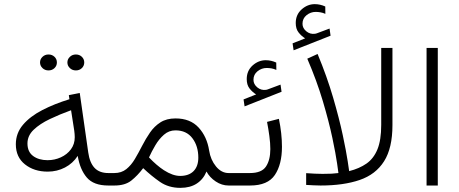

<svg xmlns="http://www.w3.org/2000/svg" viewBox="-20 -887 2195 918"><path d="M302.2 -588.4Q302.2 -604 314 -615.2Q325.7 -626.5 342.8 -626.5Q359.9 -626.5 371.3 -615.5Q382.8 -604.5 382.8 -588.4Q382.8 -572.3 371.3 -561.3Q359.9 -550.3 342.8 -550.3Q325.7 -550.3 314 -561.5Q302.2 -572.8 302.2 -588.4ZM171.4 -588.4Q171.4 -604 183.1 -615.2Q194.8 -626.5 211.9 -626.5Q229 -626.5 240.5 -615.5Q252 -604.5 252 -588.4Q252 -572.3 240.5 -561.3Q229 -550.3 211.9 -550.3Q194.8 -550.3 183.1 -561.5Q171.4 -572.8 171.4 -588.4ZM497.6 0Q427.7 0 395 -38.3Q362.3 -76.7 351.6 -141.6Q328.6 -106 290.8 -86.2Q252.9 -66.4 208 -66.4Q143.1 -66.4 99.4 -101.1Q55.7 -135.7 55.7 -197.3Q55.7 -250 89.8 -290.3Q124 -330.6 182.1 -360.6Q240.2 -390.6 312 -412.6L309.1 -432.1L361.3 -442.4L401.9 -158.2Q408.7 -109.4 431.9 -84.5Q455.1 -59.6 498.5 -59.6H521V0ZM337.4 -231Q337.4 -238.8 336.7 -246.3Q335.9 -253.9 335 -262.2L319.8 -359.9Q265.6 -340.3 218 -317.6Q170.4 -294.9 140.9 -266.6Q111.3 -238.3 111.3 -201.2Q111.3 -161.1 138.4 -141.1Q165.5 -121.1 207.5 -121.1Q241.2 -121.1 271 -134.8Q300.8 -148.4 319.1 -173.1Q337.4 -197.8 337.4 -231Z M527.3 0H501.5V-59.6H526.4Q560.5 -59.6 584 -78.4Q607.4 -97.2 625 -127Q642.6 -156.7 659.7 -190.2Q676.8 -223.6 697.3 -253.4Q717.8 -283.2 747.1 -302Q776.4 -320.8 819.3 -320.8Q889.6 -320.8 929.7 -277.1Q969.7 -233.4 980 -167Q986.8 -123 1012.7 -91.3Q1038.6 -59.6 1073.2 -59.6H1094.2V0H1072.8Q1040.5 0 1011.5 -19.3Q982.4 -38.6 967.3 -66.9Q952.1 -29.8 920.7 -9.3Q889.2 11.2 842.3 11.2Q786.1 11.2 744.9 -17.3Q703.6 -45.9 664.6 -83Q637.7 -47.4 607.9 -23.7Q578.1 0 527.3 0ZM818.8 -263.7Q787.6 -263.7 763.9 -242.9Q740.2 -222.2 722.7 -192.4Q705.1 -162.6 692.4 -134.3Q728.5 -96.2 763.7 -73.2Q806.2 -45.9 841.3 -45.9Q882.8 -45.9 905.5 -68.8Q928.2 -91.8 928.2 -133.3Q928.2 -188.5 899.9 -226.1Q871.6 -263.7 818.8 -263.7Z M1204.6 -435.5Q1186.5 -446.8 1173.1 -463.9Q1159.7 -481 1159.7 -508.8Q1159.7 -548.8 1187.7 -574Q1215.8 -599.1 1250.5 -599.1Q1276.4 -599.1 1300.8 -587.9L1301.3 -552.7Q1289.1 -558.1 1277.6 -560.1Q1266.1 -562 1254.9 -562Q1231 -562 1211.4 -546.4Q1191.9 -530.8 1191.9 -505.4Q1191.9 -484.4 1210.2 -469.2Q1228.5 -454.1 1252 -457.5Q1254.4 -457.5 1256.8 -458.5Q1259.3 -459.5 1261.2 -460L1321.3 -482.4L1326.2 -448.2L1149.4 -378.4L1144.5 -411.6ZM1073.7 -59.6H1174.8Q1231 -59.6 1251.7 -90.8Q1272.5 -122.1 1272.5 -174.3Q1272.5 -202.6 1267.8 -237.1Q1263.2 -271.5 1256.8 -304.2L1313.5 -318.8Q1328.1 -248.5 1328.1 -185.1Q1328.1 -101.1 1294.2 -50.5Q1260.3 0 1175.8 0H1073.7Z M1439 -703.6Q1420.9 -714.8 1407.5 -731.9Q1394 -749 1394 -776.9Q1394 -816.9 1422.1 -842Q1450.2 -867.2 1484.9 -867.2Q1510.7 -867.2 1535.2 -856L1535.6 -820.8Q1523.4 -826.2 1512 -828.1Q1500.5 -830.1 1489.3 -830.1Q1465.3 -830.1 1445.8 -814.5Q1426.3 -798.8 1426.3 -773.4Q1426.3 -752.4 1444.6 -737.3Q1462.9 -722.2 1486.3 -725.6Q1488.8 -725.6 1491.2 -726.6Q1493.7 -727.5 1495.6 -728L1555.7 -750.5L1560.5 -716.3L1383.8 -646.5L1378.9 -679.7ZM1512.7 0Q1496.1 0 1479 -1Q1461.9 -2 1443.8 -2.9V-59.1Q1468.3 -57.6 1486.3 -56.6Q1504.4 -55.7 1522.5 -55.7Q1548.8 -55.7 1565.7 -56.6Q1582.5 -57.6 1598.1 -59.6Q1598.1 -59.6 1591.8 -105Q1585.4 -150.4 1569.1 -227.8Q1552.7 -305.2 1523.7 -403.1Q1494.6 -501 1449.2 -606.4L1498.5 -628.9Q1543.5 -520.5 1572.8 -420.2Q1602.1 -319.8 1618.9 -240.7Q1635.7 -161.6 1642.6 -115.2Q1649.4 -68.8 1649.4 -68.8Q1698.2 -81.1 1732.4 -105Q1766.6 -128.9 1784.7 -173.1Q1802.7 -217.3 1802.7 -290V-657.7H1856.4V-288.6Q1856.4 -179.2 1816.4 -116Q1776.4 -52.7 1699.5 -26.4Q1622.6 0 1512.7 0Z M2073.2 -657.7V0H2019.5V-657.7Z"/></svg>

Font: Vazirmatn RD FD ExtraLight
Style: Regular
Weight: 200
Designer: Saber Rastikerdar
Foundry: Saber Rastikerdar
Version: Version 33.003